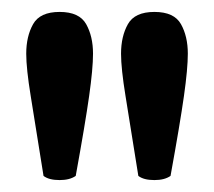

<svg xmlns="http://www.w3.org/2000/svg" viewBox="-20 -753 359 322"><path d="M80 -451Q62 -451 53 -458Q39 -546 31.5 -592Q24 -638 24 -663Q24 -692 35.5 -712.5Q47 -733 80 -733Q113 -733 124.5 -712.5Q136 -692 136 -663Q136 -638 129.5 -592Q123 -546 107 -458Q97 -451 80 -451ZM239 -451Q221 -451 212 -458Q198 -546 190.5 -592Q183 -638 183 -663Q183 -692 194.5 -712.5Q206 -733 239 -733Q272 -733 283.5 -712.5Q295 -692 295 -663Q295 -638 288.5 -592Q282 -546 266 -458Q256 -451 239 -451Z"/></svg>

Font: Petrona
Style: Bold
Weight: 700
Designer: Ringo R. Seeber
Foundry: Ringo R. Seeber
Version: Version 2.001; ttfautohint (v1.8.3)